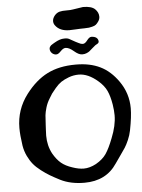

<svg xmlns="http://www.w3.org/2000/svg" viewBox="-68 -1129 882 1190"><g transform="rotate(-5 373.5 -534.0)"><path d="M310.5 -979.5Q301.8 -991.2 301.8 -1005.9Q301.8 -1023.4 316.4 -1041Q330.1 -1056.6 347.2 -1061Q364.3 -1065.4 390.1 -1064.9Q416 -1064.5 430.7 -1067.4Q491.2 -1077.1 494.1 -1077.1Q546.9 -1077.1 568.4 -1056.2Q589.8 -1035.2 589.8 -1008.8Q589.8 -993.2 580.1 -979.5Q572.3 -967.8 564 -960.9Q555.7 -954.1 541 -950.7Q526.4 -947.3 520 -946.3Q513.7 -945.3 491.7 -944.8Q469.7 -944.3 465.8 -944.3Q462.9 -944.3 437 -942.9Q411.1 -941.4 398.4 -941.4Q337.9 -941.4 310.5 -979.5ZM369.1 -892.6Q380.9 -892.6 390.1 -888.2Q399.4 -883.8 410.2 -877Q420.9 -870.1 429.7 -866.2Q432.6 -865.2 447.3 -857.4Q461.9 -849.6 470.7 -849.6H475.6Q488.3 -850.6 502.4 -869.6Q516.6 -888.7 530.3 -888.7Q569.3 -886.7 572.3 -857.4V-856.4Q572.3 -850.6 568.8 -846.7Q565.4 -842.8 557.6 -838.9Q549.8 -835 546.9 -832Q540 -827.1 527.8 -815.9Q515.6 -804.7 509.3 -799.8Q502.9 -794.9 491.2 -790Q479.5 -785.2 466.8 -785.2H462.9Q442.4 -785.2 414.1 -809.6Q385.7 -834 364.3 -834H362.3Q348.6 -833 332.5 -815.9Q316.4 -798.8 304.7 -798.8H299.8Q285.2 -800.8 275.4 -811.5Q265.6 -822.3 265.6 -836.9Q265.6 -843.8 269.5 -849.6Q273.4 -855.5 276.4 -857.9Q279.3 -860.4 289.1 -866.2Q298.8 -872.1 300.8 -873Q334 -892.6 360.4 -892.6ZM200.2 -367.2Q200.2 -361.3 198.7 -337.9Q197.3 -314.5 197.3 -302.7Q197.3 -240.2 224.6 -189.5Q247.1 -150.4 273.4 -128.4Q299.8 -106.4 341.8 -92.8Q380.9 -79.1 412.1 -79.1Q449.2 -79.1 489.3 -100.6Q532.2 -125 554.2 -157.7Q576.2 -190.4 599.6 -251Q630.9 -328.1 630.9 -391.6Q630.9 -421.9 625 -459Q616.2 -511.7 600.6 -545.4Q585 -579.1 549.8 -609.4Q489.3 -662.1 430.7 -662.1Q398.4 -662.1 368.7 -650.9Q338.9 -639.6 320.3 -627Q301.8 -614.3 282.7 -591.8Q263.7 -569.3 256.8 -559.6Q250 -549.8 239.3 -531.2Q222.7 -504.9 214.4 -476.6Q206.1 -448.2 204.1 -429.2Q202.1 -410.2 200.2 -367.2ZM680.7 -595.7Q734.4 -519.5 734.4 -426.8Q734.4 -375 717.8 -290Q711.9 -259.8 699.2 -231Q686.5 -202.1 675.8 -185.5Q665 -168.9 643.1 -138.2Q621.1 -107.4 611.3 -92.8Q543.9 8.8 409.2 8.8Q322.3 8.8 258.8 -23.4Q222.7 -42 198.7 -56.2Q174.8 -70.3 146 -92.3Q117.2 -114.3 99.1 -136.2Q81.1 -158.2 66.4 -188.5Q51.8 -218.8 45.9 -253.9Q36.1 -320.3 36.1 -364.3Q36.1 -478.5 105.5 -570.3Q167 -651.4 240.7 -688.5Q314.5 -725.6 416 -725.6H419.9Q505.9 -725.6 569.3 -694.8Q632.8 -664.1 680.7 -595.7Z"/></g></svg>

Font: LPEducational
Style: Medium
Weight: 500
Designer: Based on Essays1743, by John Stracke, which says:

Based on the typeface in a 1743 English translation of the essays of 
Version: Version 001.204